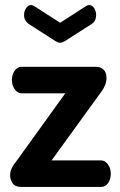

<svg xmlns="http://www.w3.org/2000/svg" viewBox="-20 -739 474 759"><path d="M64 0Q40 0 30 -14.5Q20 -29 20 -46Q20 -61 26.5 -74.5Q33 -88 42 -98L238 -370H66Q50 -370 38.5 -385.5Q27 -401 27 -423Q27 -444 38 -459.5Q49 -475 66 -475H360Q377 -475 389 -464Q401 -453 401 -431Q401 -404 381 -377L184 -105H379Q395 -105 406.5 -89.5Q418 -74 418 -52Q418 -31 407.5 -15.5Q397 0 379 0ZM218 -570Q210 -570 200 -576L97 -642Q86 -649 80.5 -658.5Q75 -668 75 -680Q75 -694 83 -706.5Q91 -719 103 -719Q109 -719 115 -715L218 -649L320 -715Q327 -719 332 -719Q345 -719 352.5 -706.5Q360 -694 360 -680Q360 -668 355.5 -658.5Q351 -649 339 -642L236 -576Q225 -570 218 -570Z"/></svg>

Font: Dosis
Style: Bold
Weight: 700
Designer: EdgarTolentino, PabloImpallari, IginoMarini
Foundry: EdgarTolentino, PabloImpallari, IginoMarini
Version: Version 3.001; ttfautohint (v1.8.2)